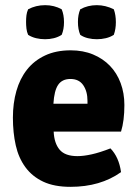

<svg xmlns="http://www.w3.org/2000/svg" viewBox="-20 -709 537 744"><path d="M449 -199H188Q190 -154 211 -129Q232 -104 280 -104Q304 -104 335.5 -111Q367 -118 408 -134Q441 -100 449 -42Q369 15 253 15Q190 15 147.5 -5Q105 -25 78.5 -61Q52 -97 41 -146Q30 -195 30 -253Q30 -309 43.5 -356.5Q57 -404 84.5 -439Q112 -474 154.5 -494Q197 -514 254 -514Q302 -514 340.5 -498Q379 -482 406 -454Q433 -426 447.5 -387Q462 -348 462 -302Q462 -241 449 -199ZM187 -307H319V-318Q319 -355 302.5 -379Q286 -403 253 -403Q221 -403 205.5 -380.5Q190 -358 187 -307ZM291 -574Q282 -595 282 -624Q282 -652 291 -673Q320 -689 355 -689Q389 -689 421 -673Q429 -651 429 -623Q429 -596 421 -574Q407 -565 390 -561Q373 -557 355 -557Q338 -557 321 -561Q304 -565 291 -574ZM89 -574Q84 -585 82.5 -598Q81 -611 81 -624Q81 -638 82.5 -650Q84 -662 89 -673Q119 -689 155 -689Q190 -689 219 -673Q228 -652 228 -623Q228 -595 219 -574Q205 -565 188.5 -561Q172 -557 155 -557Q137 -557 120 -561Q103 -565 89 -574Z"/></svg>

Font: Signika
Style: Bold
Weight: 700
Designer: Anna Giedrys
Foundry: Anna Giedrys
Version: Version 1.001